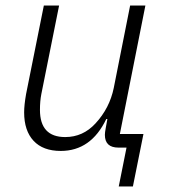

<svg xmlns="http://www.w3.org/2000/svg" viewBox="-20 -532 608 692"><path d="M408 140 436 0H407Q358 0 358 -46Q358 -54 361 -70L367 -103H363Q308 12 199 12Q135 12 101 -24.5Q67 -61 67 -127Q67 -153 74 -193L138 -512H193L129 -193Q124 -168 124 -136Q124 -38 215 -38Q279 -38 324 -87Q375 -142 390 -215L449 -512H504L412 -49H497L459 140Z"/></svg>

Font: IBM Plex Sans Light
Style: Italic
Weight: 300
Italic angle: -11.31°
Designer: Mike Abbink, Paul van der Laan, Pieter van Rosmalen
Foundry: Bold Monday
Version: Version 3.0